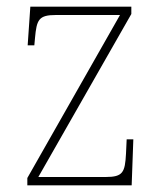

<svg xmlns="http://www.w3.org/2000/svg" viewBox="-20 -556 487 576"><path d="M62 0H375L380 -138H360L358 -95C355 -39 349 -25 297 -25H95L374 -514V-536H71L63 -420H83L85 -442C90 -497 96 -511 148 -511H340L62 -22Z"/></svg>

Font: Noto Serif Sinhala SemiCondensed Thin
Style: Regular
Weight: 100
Width: 4
Designer: Jelle Bosma - Monotype Design Team
Foundry: Monotype Imaging Inc.
Version: Version 2.007